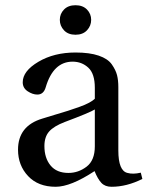

<svg xmlns="http://www.w3.org/2000/svg" viewBox="-20 -703 565 735"><path d="M225 -587Q209 -604 209 -627Q209 -650 225 -666.5Q241 -683 269 -683Q297 -683 313 -666.5Q329 -650 329 -627Q329 -604 313 -587Q297 -570 269 -570Q241 -570 225 -587ZM49 -130Q49 -221 142 -249Q157 -254 189.5 -263.5Q222 -273 240.5 -279Q259 -285 283 -293.5Q307 -302 321.5 -310Q336 -318 343 -325V-367Q343 -421 318 -444Q293 -467 258 -467Q184 -467 155 -369Q147 -341 123 -341Q105 -341 86 -353.5Q67 -366 67 -388Q67 -431 127 -466.5Q187 -502 269 -502Q323 -502 358 -490Q393 -478 408 -456.5Q423 -435 428 -415.5Q433 -396 433 -369V-127Q433 -49 468 -41Q489 -35 519 -42L525 -18Q465 12 407 12Q382 12 368 -3Q354 -18 342 -48Q251 12 193 12Q126 12 87.5 -29Q49 -70 49 -130ZM150 -144Q150 -98 173.5 -69.5Q197 -41 242 -41Q280 -41 311.5 -65Q343 -89 343 -143V-284Q324 -272 228 -236Q186 -220 168 -199.5Q150 -179 150 -144Z"/></svg>

Font: Linguistics Pro
Style: Regular
Weight: 400
Designer: Stefan Peev, Context Ltd
Foundry: Stefan Peev, Context Ltd
Version: Version 001.000